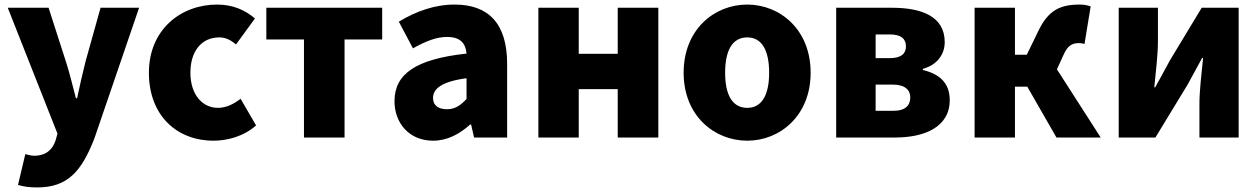

<svg xmlns="http://www.w3.org/2000/svg" viewBox="-20 -603 5523 842"><path d="M143 219C278 219 339 147 395 1L590 -569H421L355 -333C342 -279 329 -226 318 -172H313C298 -228 286 -281 269 -333L193 -569H14L232 -17L224 12C211 52 183 80 129 80C116 80 101 75 91 73L59 208C83 215 106 219 143 219Z M916 14C976 14 1048 -4 1103 -53L1035 -170C1006 -147 972 -130 936 -130C866 -130 815 -190 815 -284C815 -379 864 -439 942 -439C967 -439 989 -430 1015 -408L1098 -522C1055 -559 1001 -583 932 -583C773 -583 633 -473 633 -284C633 -96 756 14 916 14Z M1313 0H1491V-430H1656V-569H1148V-430H1313Z M1879 14C1942 14 1995 -15 2042 -57H2046L2059 0H2204V-323C2204 -501 2121 -583 1974 -583C1885 -583 1804 -553 1729 -508L1791 -391C1848 -423 1895 -441 1940 -441C1998 -441 2022 -414 2026 -368C1804 -344 1710 -279 1710 -159C1710 -64 1774 14 1879 14ZM1940 -124C1903 -124 1879 -140 1879 -173C1879 -213 1915 -245 2026 -260V-169C2000 -141 1976 -124 1940 -124Z M2341 0H2518V-212H2689V0H2867V-569H2689V-367H2518V-569H2341Z M3257 14C3401 14 3535 -96 3535 -284C3535 -473 3401 -583 3257 -583C3112 -583 2978 -473 2978 -284C2978 -96 3112 14 3257 14ZM3257 -130C3190 -130 3160 -190 3160 -284C3160 -379 3190 -439 3257 -439C3323 -439 3353 -379 3353 -284C3353 -190 3323 -130 3257 -130Z M3647 0H3906C4035 0 4145 -46 4145 -164C4145 -240 4099 -279 4027 -296V-301C4096 -320 4123 -371 4123 -418C4123 -533 4019 -569 3891 -569H3647ZM3820 -348V-452H3882C3933 -452 3953 -432 3953 -399C3953 -368 3932 -348 3882 -348ZM3820 -117V-232H3896C3950 -232 3972 -207 3972 -176C3972 -142 3952 -117 3897 -117Z M4615 -299 4643 -360C4663 -408 4686 -414 4714 -414C4722 -414 4729 -412 4736 -410L4763 -575C4749 -580 4733 -583 4716 -583C4631 -583 4577 -560 4532 -464L4483 -363H4431V-569H4254V0H4431V-223H4485L4613 0H4807Z M4886 0H5047L5187 -230C5205 -262 5233 -315 5252 -349H5256C5249 -279 5240 -204 5240 -148V0H5412V-569H5250L5111 -339C5094 -306 5064 -254 5046 -220H5042C5049 -289 5058 -365 5058 -421V-569H4886Z"/></svg>

Font: Noto Sans Korean Black
Style: Bold
Weight: 900
Designer: Ryoko NISHIZUKA (kana & ideographs); Paul D. Hunt (Latin, Greek & Cyrillic); Wenlong ZHANG (bopomofo); Sandoll Communica
Foundry: Adobe Systems Incorporated
Version: Version 1.000;PS 1;hotconv 1.0.78;makeotf.lib2.5.61930